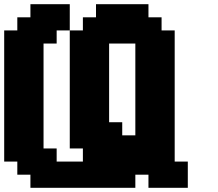

<svg xmlns="http://www.w3.org/2000/svg" viewBox="-20 -895 1040 915"><path d="M687.5 0H875V-125H812.5V-750H750V-812.5H687.5V-875H437.5V-812.5H375V-750H312.5V-187.5H375V-125H250V-187.5H187.5V-687.5H250V-750H312.5V-875H125V-812.5H62.5V-750H0V-125H62.5V-62.5H125V0H625V-62.5H687.5ZM625 -250H562.5V-312.5H500V-687.5H625Z"/></svg>

Font: Faithful 32x
Style: Semibold
Weight: 400
Foundry: Faithful Resource Pack
Version: Version 1.0; January 27, 2023